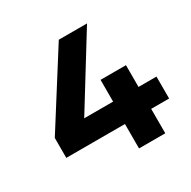

<svg xmlns="http://www.w3.org/2000/svg" viewBox="-157 -851 994 1001"><g transform="rotate(-30 340.5 -350.0)"><path d="M48 -267 322 -700H492L232 -279H406V-410H559V-279H667V-147H559V0H401V-147H48Z"/></g></svg>

Font: Chess Sans
Style: Bold
Weight: 700
Designer: Wolf Bōese
Foundry: Wolf Bōese
Version: Version 7.223